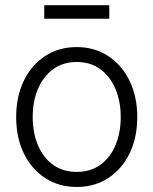

<svg xmlns="http://www.w3.org/2000/svg" viewBox="-20 -723 602 754"><path d="M281.2 11.2Q210.9 11.2 157.2 -23.9Q103.5 -59.1 73.5 -120.8Q43.5 -182.6 43.5 -263.2Q43.5 -343.8 73.5 -405.8Q103.5 -467.8 157.2 -502.9Q210.9 -538.1 281.2 -538.1Q351.6 -538.1 405 -502.9Q458.5 -467.8 488.8 -405.8Q519 -343.8 519 -263.2Q519 -182.6 489 -120.8Q459 -59.1 405.3 -23.9Q351.6 11.2 281.2 11.2ZM281.2 -47.9Q335.4 -47.9 374 -75.7Q412.6 -103.5 433.3 -152.3Q454.1 -201.2 454.1 -263.2Q454.1 -325.2 433.3 -374Q412.6 -422.9 374 -451.2Q335.4 -479.5 281.2 -479.5Q227.5 -479.5 188.7 -451.2Q149.9 -422.9 129.2 -374Q108.4 -325.2 108.4 -263.2Q108.4 -201.2 129.2 -152.3Q149.9 -103.5 188.5 -75.7Q227.1 -47.9 281.2 -47.9ZM409.2 -702.6V-649.4H153.8V-702.6Z"/></svg>

Font: Inter 24pt Light
Style: Regular
Weight: 300
Designer: Rasmus Andersson
Foundry: rsms
Version: Version 4.001;git-66647c0bb